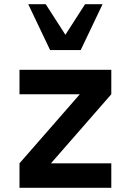

<svg xmlns="http://www.w3.org/2000/svg" viewBox="-20 -895 623 915"><path d="M510.4 -562.5V-445.8L222.9 -116.7H510.4V0H72.9V-116.7L360.4 -445.8H72.9V-562.5ZM218.8 -656.3 114.6 -875H197.9L291.7 -729.2L385.4 -875H468.8L364.6 -656.3Z"/></svg>

Font: Vladivostok Bold
Style: Regular
Weight: 700
Width: 4
Designer: Michael Sharanda
Foundry: Michael Sharanda
Version: Version 1.005